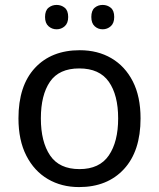

<svg xmlns="http://www.w3.org/2000/svg" viewBox="-20 -750 645 780"><path d="M551 -269Q551 -136 483.5 -63Q416 10 301 10Q230 10 174.5 -22.5Q119 -55 87 -117.5Q55 -180 55 -269Q55 -402 122 -474Q189 -546 304 -546Q377 -546 432.5 -513.5Q488 -481 519.5 -419.5Q551 -358 551 -269ZM146 -269Q146 -174 183.5 -118.5Q221 -63 303 -63Q384 -63 422 -118.5Q460 -174 460 -269Q460 -364 422 -418Q384 -472 302 -472Q220 -472 183 -418Q146 -364 146 -269ZM163 -681Q163 -707 177 -718.5Q191 -730 210 -730Q229 -730 243 -718.5Q257 -707 257 -681Q257 -656 243 -643.5Q229 -631 210 -631Q191 -631 177 -643.5Q163 -656 163 -681ZM351 -681Q351 -707 364.5 -718.5Q378 -730 397 -730Q416 -730 430 -718.5Q444 -707 444 -681Q444 -656 430 -643.5Q416 -631 397 -631Q378 -631 364.5 -643.5Q351 -656 351 -681Z"/></svg>

Font: Noto Sans Warang Citi
Style: Regular
Weight: 400
Designer: Mangu Purty
Foundry: Mangu Purty
Version: Version 3.002; ttfautohint (v1.8.4.7-5d5b)